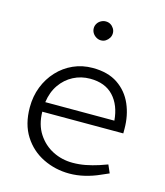

<svg xmlns="http://www.w3.org/2000/svg" viewBox="-110 -812 774 902"><g transform="rotate(15 277.0 -360.5)"><path d="M311 7Q243 7 183.5 -22Q124 -51 88 -107.5Q52 -164 52 -246Q52 -300 70 -346Q88 -392 120.5 -427Q153 -462 196.5 -481.5Q240 -501 291 -501Q365 -501 413 -468.5Q461 -436 484.5 -382Q508 -328 508 -263V-241H114Q115 -178 143.5 -134.5Q172 -91 216.5 -68.5Q261 -46 313 -46Q345 -46 376 -52Q407 -58 438 -68L478 -82L495 -43L456 -26Q423 -11 385.5 -2Q348 7 311 7ZM116 -288H452Q446 -362 405.5 -405.5Q365 -449 292 -449Q248 -449 210.5 -429.5Q173 -410 148 -374Q123 -338 116 -288ZM293 -636Q281 -636 270 -642.5Q259 -649 252.5 -659.5Q246 -670 246 -683Q246 -695 252.5 -705.5Q259 -716 270 -722Q281 -728 293 -728Q306 -728 316 -722Q326 -716 332.5 -705.5Q339 -695 339 -683Q339 -670 332.5 -659.5Q326 -649 316 -642.5Q306 -636 293 -636Z"/></g></svg>

Font: REM ExtraLight
Style: Regular
Weight: 250
Designer: Octavio Pardo
Foundry: Ashler Design
Version: Version 1.005;gftools[0.9.28]